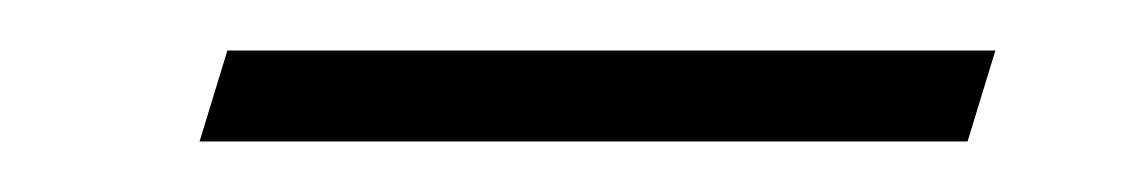

<svg xmlns="http://www.w3.org/2000/svg" viewBox="-20 -326 453 76"><path d="M374 -306 363 -270H59L70 -306Z"/></svg>

Font: Nyght Serif Italic
Style: Regular
Weight: 400
Italic angle: -16°
Designer: Maksym Kobuzan
Version: Version 0.410